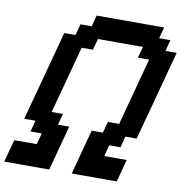

<svg xmlns="http://www.w3.org/2000/svg" viewBox="-93 -963 1012 1051"><g transform="rotate(10 413.0 -437.5)"><path d="M375 0H625Q630.9 -21 642.1 -62.5Q653.3 -104 658.7 -125H533.7L550.3 -187.5H612.8L629.4 -250H691.9Q714.4 -333.5 759.3 -500Q804.2 -666.5 826.2 -750H763.7L780.3 -812.5H717.8L734.4 -875H359.4L342.8 -812.5H280.3L263.7 -750H201.2Q179.2 -667 134.3 -500Q89.4 -333 66.9 -250H129.4L112.8 -187.5H175.3L158.7 -125H33.7Q27.8 -104 16.6 -62.5Q5.4 -21 0 0H250Q261.2 -42 283.4 -125Q305.7 -208 316.9 -250H254.4L271 -312.5H208.5Q225.6 -375 258.8 -500Q292 -625 309.1 -687.5H371.6L388.7 -750H638.7L621.6 -687.5H684.1Q667 -625 633.8 -500Q600.6 -375 583.5 -312.5H521L504.4 -250H441.9Q430.7 -208.5 408.4 -125.2Q386.2 -42 375 0Z"/></g></svg>

Font: Faithful 32x
Style: Oblique
Weight: 400
Foundry: Faithful Resource Pack
Version: Version 1.0; January 27, 2023